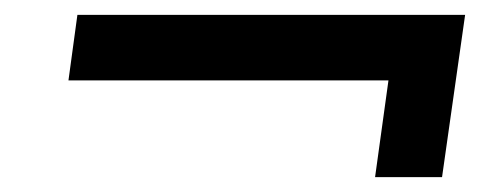

<svg xmlns="http://www.w3.org/2000/svg" viewBox="-20 -331 650 258"><path d="M604 -311H605L574 -93H484L502 -223H72L84 -311Z"/></svg>

Font: Fivo Sans Modern Med
Style: Italic
Weight: 450
Designer: Alexander Slobzheninov
Foundry: Alexander Slobzheninov
Version: 1.0